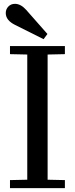

<svg xmlns="http://www.w3.org/2000/svg" viewBox="-20 -980 390 1000"><path d="M32 -42 122 -44V-696L32 -698V-740H318V-698L228 -696V-44L318 -42V0H32ZM10 -912Q10 -932 23.5 -946Q37 -960 58 -960Q88 -960 116 -929L227 -803L207 -776L59 -850Q10 -874 10 -912Z"/></svg>

Font: Minipax
Style: Regular
Weight: 400
Designer: Raphaël Ronot
Foundry: Velvetyne Type Foundry
Version: Version 1.000